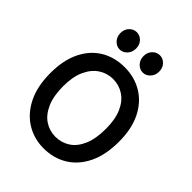

<svg xmlns="http://www.w3.org/2000/svg" viewBox="-266 -1106 1265 1265"><g transform="rotate(45 366.5 -473.0)"><path d="M366 15Q277 15 204.8 -29Q132.5 -73 89.5 -158.5Q46.5 -244 46.5 -368Q46.5 -488 87.5 -571.5Q128.5 -655 200.5 -698.2Q272.5 -741.5 366.5 -741.5Q457.5 -741.5 530 -698.2Q602.5 -655 644.5 -571.5Q686.5 -488 686.5 -368Q686.5 -244 644.8 -158.5Q603 -73 530.5 -29Q458 15 366 15ZM366 -94Q422 -94 467.2 -123Q512.5 -152 539 -212.5Q565.5 -273 565.5 -367Q565.5 -456 539 -515Q512.5 -574 467.2 -603.2Q422 -632.5 366.5 -632.5Q313 -632.5 267.8 -603.2Q222.5 -574 195 -515Q167.5 -456 167.5 -367Q167.5 -273 195 -212.5Q222.5 -152 267.5 -123Q312.5 -94 366 -94ZM259.5 -800Q230.5 -800 208.5 -823Q186.5 -846 186.5 -881Q186.5 -916.5 208.5 -938.8Q230.5 -961 259.5 -961Q288.5 -961 310.2 -938.8Q332 -916.5 332 -881Q332 -846 310 -823Q288 -800 259.5 -800ZM474.5 -800Q445.5 -800 423.5 -823Q401.5 -846 401.5 -881Q401.5 -916.5 423.5 -938.8Q445.5 -961 474.5 -961Q503.5 -961 525.2 -938.8Q547 -916.5 547 -881Q547 -846 525 -823Q503 -800 474.5 -800Z"/></g></svg>

Font: Spline Sans Medium
Style: Regular
Weight: 500
Designer: Eben Sorkin, Mirko Velimirovic
Foundry: Sorkin Type
Version: Version 1.000; ttfautohint (v1.8.3)